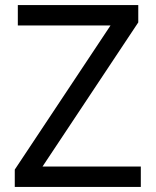

<svg xmlns="http://www.w3.org/2000/svg" viewBox="-20 -734 612 754"><path d="M533 0H38V-68L414 -634H50V-714H523V-646L147 -80H533Z"/></svg>

Font: Noto Sans Warang Citi
Style: Regular
Weight: 400
Designer: Mangu Purty
Foundry: Mangu Purty
Version: Version 3.002; ttfautohint (v1.8.4.7-5d5b)